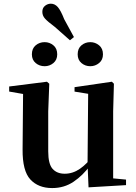

<svg xmlns="http://www.w3.org/2000/svg" viewBox="-20 -977 718 1014"><path d="M215.8 -627.3Q188.5 -627.3 168.5 -644Q148.4 -660.8 148.4 -690Q148.4 -721 168.5 -737.7Q188.5 -754.4 215.8 -754.4Q241.8 -754.4 262 -737.7Q282.2 -721 282.2 -690Q282.2 -660.8 262 -644Q241.8 -627.3 215.8 -627.3ZM349.4 -764.3 270.1 -834.4Q231.8 -863 217.7 -878.7Q203.6 -894.4 203.6 -914.4Q203.6 -935.4 217.8 -946.4Q231.9 -957.5 248.4 -957.5Q269.2 -957.5 284.9 -940.1Q300.6 -922.7 319.1 -875.5L370.5 -781.2ZM456.9 -627.3Q430.1 -627.3 410.2 -644Q390.2 -660.8 390.2 -690Q390.2 -721 410.2 -737.7Q430.1 -754.4 456.9 -754.4Q482.9 -754.4 503.3 -737.7Q523.8 -721 523.8 -690Q523.8 -660.8 503.3 -644Q482.9 -627.3 456.9 -627.3ZM255.7 16.2Q182.1 16.2 140.2 -29.3Q98.3 -74.7 99.3 -187.9L102 -497.7L132 -475.4L28.4 -493.5V-520.2L228 -545.4L240.2 -534.8L234.7 -388.7V-177.8Q234.7 -111 257.7 -85.3Q280.7 -59.5 321.8 -59.5Q364.7 -59.5 402.5 -85.8Q440.3 -112.1 469.6 -153.8L503.2 -103H456Q418.4 -51 368.8 -17.4Q319.2 16.2 255.7 16.2ZM447.6 12.4 442.4 -109.4V-111.9L445.6 -481.6L373.7 -493.2V-516.6L570.9 -545.4L581.6 -534.8L577.6 -388.7V-35L645.6 -28.5V0.7Z"/></svg>

Font: Noto Serif SC ExtraLight
Style: Regular
Weight: 200
Designer: Ryoko NISHIZUKA 西塚涼子 (kana & ideographs); Frank Grießhammer (Latin, Greek & Cyrillic); Wenlong ZHANG 张文龙 (bopomofo); San
Foundry: Adobe
Version: Version 2.002-H1;hotconv 1.1.0;makeotfexe 2.6.0